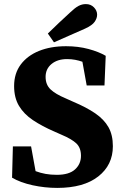

<svg xmlns="http://www.w3.org/2000/svg" viewBox="-20 -901 606 939"><path d="M260 18Q199 18 139.5 5Q80 -8 39 -32L43 -185H132L154 -64Q178 -55 203 -50.5Q228 -46 258 -46Q318 -46 347 -72.5Q376 -99 376 -139Q376 -178 353.5 -199.5Q331 -221 281 -242L245 -258Q185 -284 141 -313.5Q97 -343 73 -383Q49 -423 49 -480Q49 -542 81.5 -585.5Q114 -629 171 -652Q228 -675 303 -675Q362 -675 412.5 -661.5Q463 -648 497 -628L491 -483H404L383 -599Q366 -605 347.5 -608.5Q329 -612 308 -612Q261 -612 232 -588Q203 -564 203 -525Q203 -487 227 -464Q251 -441 301 -420L339 -403Q403 -376 446 -346.5Q489 -317 510.5 -279Q532 -241 532 -186Q532 -94 460.5 -38Q389 18 260 18ZM214 -737Q241 -764 269 -790Q297 -816 324 -841Q347 -863 364 -872Q381 -881 400 -881Q424 -881 439.5 -865Q455 -849 455 -829Q455 -812 443 -794.5Q431 -777 396 -761Q358 -744 320 -727.5Q282 -711 244 -694Z"/></svg>

Font: Source Serif 4 SmText
Style: Bold
Weight: 700
Designer: Frank Grießhammer
Foundry: Adobe
Version: Version 4.005;hotconv 1.1.0;makeotfexe 2.6.0